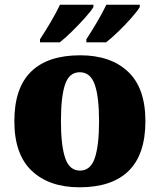

<svg xmlns="http://www.w3.org/2000/svg" viewBox="-20 -786 680 816"><path d="M318 10Q189 10 115 -60Q41 -130 41 -271Q41 -412 112 -481.5Q183 -551 321 -551Q450 -551 524 -481.5Q598 -412 598 -271Q598 -130 527 -60Q456 10 318 10ZM320 -61Q365 -61 383 -114.5Q401 -168 401 -271Q401 -375 382.5 -427Q364 -479 319 -479Q274 -479 256.5 -427Q239 -375 239 -271Q239 -168 257 -114.5Q275 -61 320 -61ZM347 -619Q368 -651 392 -691.5Q416 -732 432 -766H574V-756Q564 -739 538.5 -710Q513 -681 483.5 -652.5Q454 -624 431 -606H347ZM150 -619Q171 -651 195 -691.5Q219 -732 235 -766H377V-756Q367 -739 341 -710Q315 -681 286 -652.5Q257 -624 234 -606H150Z"/></svg>

Font: Noto Serif Myanmar Black
Style: Regular
Weight: 900
Designer: Ben Mitchell and the Monotype Design Team
Foundry: Monotype Imaging Inc.
Version: Version 2.106; ttfautohint (v1.8.4.7-5d5b)